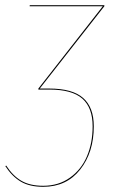

<svg xmlns="http://www.w3.org/2000/svg" viewBox="-28 -700 428 729"><path d="M368.2 -680.2V-676.3L123 -363.8H159.2Q247.1 -363.8 287.6 -328.1Q328.1 -292.5 328.1 -220.2Q328.1 -121.6 276.4 -56.2Q224.6 9.3 136.2 9.3Q84 9.3 50.8 -10.5Q17.6 -30.3 -7.8 -69.3L-4.4 -71.3Q20.5 -32.7 53 -13.7Q85.4 5.4 136.2 5.4Q194.3 5.4 237.5 -25.4Q280.8 -56.2 302.2 -106.7Q323.7 -157.2 323.7 -220.2Q323.7 -291 284.7 -325.4Q245.6 -359.9 159.7 -359.9H117.7V-363.8L362.3 -676.3H84.5L85 -680.2Z"/></svg>

Font: Fira Sans Compressed Four
Style: Italic
Weight: 100
Width: 3
Italic angle: -8°
Designer: Carrois Corporate & Edenspiekermann AG
Foundry: Carrois Corporate GbR & Edenspiekermann AG
Version: Version 4.203;PS 004.203;hotconv 1.0.88;makeotf.lib2.5.64775